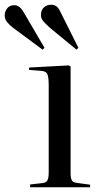

<svg xmlns="http://www.w3.org/2000/svg" viewBox="-88 -796 432 816"><path d="M40 0V-12L93 -18Q109 -20 114 -30Q119 -40 119 -66V-433Q119 -469 113 -481.5Q107 -494 85 -495L35 -499L36 -509L205 -518L212 -513V-62Q212 -39 217 -30Q222 -21 237 -19L295 -11V0ZM237 -585 124 -678Q105 -695 95.5 -706.5Q86 -718 86 -732Q86 -753 98.5 -764.5Q111 -776 130 -776Q141 -776 150.5 -770Q160 -764 168 -747L245 -593ZM93 -585 -34 -679Q-47 -689 -57.5 -702Q-68 -715 -68 -730Q-68 -747 -57.5 -760.5Q-47 -774 -27 -774Q-5 -774 12 -745L101 -593Z"/></svg>

Font: Display Regular
Style: Regular
Weight: 400
Designer: Latin by Veronika Burian and Jose Scaglione. Greek by Irene Vlachou. Cyrillic by Vera Evstafieva.
Foundry: TypeTogether
Version: Version 3.002